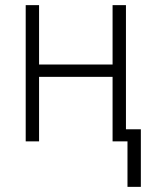

<svg xmlns="http://www.w3.org/2000/svg" viewBox="-20 -550 590 747"><path d="M476 177V0H418V-251H132V0H80V-530H132V-299H418V-530H470V-47H528V177Z"/></svg>

Font: Lode Dark Term
Style: Regular
Weight: 400
Monospace: yes
Designer: Belleve Invis
Foundry: Belleve Invis
Version: Version 29.2.0